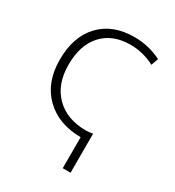

<svg xmlns="http://www.w3.org/2000/svg" viewBox="-172 -631 829 912"><g transform="rotate(30 242.0 -175.0)"><path d="M313 180V10Q190 9 116.5 -63.5Q43 -136 43 -260Q43 -386 111 -458Q179 -530 298 -530Q376 -530 446 -495L432 -456Q369 -489 300 -489Q202 -489 146.5 -428.5Q91 -368 91 -260Q91 -153 152.5 -91.5Q214 -30 320 -30Q332 -30 356 -34V180Z"/></g></svg>

Font: M PLUS 1p Light
Style: Regular
Weight: 300
Version: Version 1.061